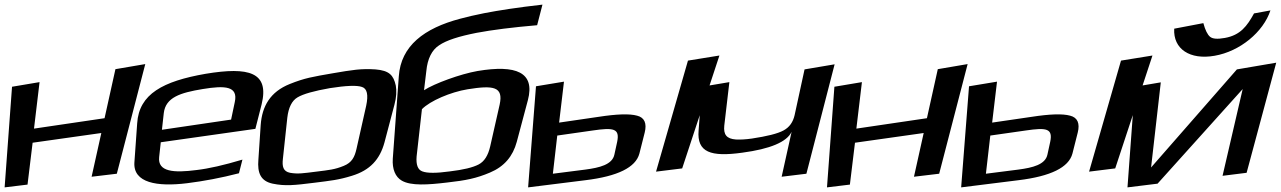

<svg xmlns="http://www.w3.org/2000/svg" viewBox="-58 -776 5537 830"><path d="M447 -25 570 -499 441 -477 394 -265 89 -220 113 -421 -6 -401 -38 34 61 22 83 -159 380 -201 338 -12Z M831 -457C647 -425 543 -370 535 -243L523 -74C517 15 622 32 751 16C823 7 898 -7 975 -27L990 -86C910 -62 844 -47 792 -41C693 -28 623 -33 630 -97L637 -161L1046 -219L1073 -325C1107 -464 1018 -488 831 -457ZM818 -391C915 -407 972 -404 957 -335L941 -259L642 -215L650 -287C658 -355 721 -375 818 -391Z M1647 -323C1656 -356 1657 -384 1653 -406C1643 -451 1625 -471 1565 -476C1502 -480 1467 -474 1379 -459C1293 -444 1260 -439 1195 -413C1110 -379 1075 -317 1069 -236L1059 -86C1054 -28 1069 7 1121 18C1175 29 1213 25 1301 14C1372 5 1405 2 1463 -16C1542 -40 1584 -87 1604 -160ZM1483 -132C1475 -97 1463 -73 1428 -59C1389 -43 1365 -41 1309 -34C1253 -27 1230 -23 1196 -29C1166 -35 1161 -56 1165 -90L1184 -267C1189 -311 1204 -341 1228 -355C1253 -370 1300 -383 1368 -395C1438 -406 1485 -408 1507 -400C1529 -393 1535 -366 1525 -319Z M2006 -469C1932 -456 1820 -415 1775 -386L1785 -469C1790 -522 1809 -560 1840 -580C1872 -602 1926 -619 2002 -634C2071 -647 2159 -658 2264 -667L2287 -756C2180 -744 2097 -731 2035 -719C1995 -711 1960 -703 1931 -695C1776 -654 1675 -578 1666 -446L1640 -90C1637 -45 1651 -11 1679 5C1719 28 1792 23 1875 13C1956 4 2001 -5 2060 -30C2122 -56 2159 -100 2176 -163L2224 -343C2256 -464 2173 -497 2006 -469ZM1963 -390C2075 -408 2119 -402 2102 -324L2061 -143C2052 -104 2036 -78 2011 -65C1986 -52 1945 -42 1886 -35C1828 -27 1789 -27 1768 -35C1748 -42 1740 -64 1743 -100L1766 -304C1801 -340 1890 -378 1963 -390Z M2891 -48 3052 -536 2916 -514 2778 -34ZM2473 3C2612 -14 2690 -52 2706 -112L2729 -203C2739 -243 2728 -268 2696 -276C2663 -285 2608 -283 2530 -271L2359 -246L2380 -423L2259 -403L2225 34ZM2473 -43 2332 -25 2351 -190 2505 -212C2594 -225 2622 -221 2610 -163L2598 -108C2589 -64 2533 -51 2473 -43Z M3151 -116C3271 -132 3343 -162 3364 -206L3321 -12L3428 -25L3550 -498L3420 -476L3377 -278C3370 -248 3355 -226 3329 -212C3303 -198 3258 -187 3192 -177C3164 -173 3141 -172 3123 -173C3083 -176 3069 -194 3073 -233L3095 -421L2976 -401L2962 -212C2954 -117 3015 -97 3151 -116Z M4002 -25 4125 -499 3996 -477 3949 -265 3644 -220 3668 -421 3549 -401 3517 34 3616 22 3638 -159 3935 -201 3893 -12Z M4763 -48 4924 -536 4788 -514 4650 -34ZM4345 3C4484 -14 4562 -52 4578 -112L4601 -203C4611 -243 4600 -268 4568 -276C4535 -285 4480 -283 4402 -271L4231 -246L4252 -423L4131 -403L4097 34ZM4345 -43 4204 -25 4223 -190 4377 -212C4466 -225 4494 -221 4482 -163L4470 -108C4461 -64 4405 -51 4345 -43Z M5237 -612C5204 -606 5184 -608 5173 -617C5162 -626 5152 -646 5144 -676L5018 -652C5013 -564 5086 -516 5193 -535C5302 -554 5403 -637 5434 -731L5363 -718C5333 -663 5304 -624 5237 -612ZM4946 18 5314 -391 5227 -16 5331 -29 5459 -505 5289 -476 4918 -52 4960 -420 4848 -401 4816 34Z"/></svg>

Font: Gamestation Warped
Style: Italic
Weight: 400
Designer: Jonas Hecksher
Foundry: Jonas Hecksher, Playtypeª, e-types AS
Version: Version 1.003